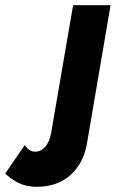

<svg xmlns="http://www.w3.org/2000/svg" viewBox="-171 -480 455 738"><path d="M-76 78 -151 187C-124 212 -88 238 -31 238C78 239 146 170 163 73L254 -460H110L25 34C18 72 -3 103 -36 103C-53 103 -65 93 -76 78Z"/></svg>

Font: Jost*
Style: Bold Italic
Weight: 700
Italic angle: -10°
Version: Version 3.7